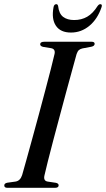

<svg xmlns="http://www.w3.org/2000/svg" viewBox="-20 -900 508 920"><path d="M193 -59.5Q187 -33.5 208 -30L248 -24Q261 -21 261 -12Q261 0 243 0H16Q0.5 0 0.5 -11Q0 -21.5 15 -24.5L54.5 -30Q77 -33.5 86 -61Q93.5 -87 106 -132Q118.5 -177 134 -233.5Q149.5 -290 165.8 -350.2Q182 -410.5 197 -467.2Q212 -524 223.8 -569.8Q235.5 -615.5 241.5 -642Q246 -665 225.5 -669L186 -675.5Q172.5 -679 172.5 -688Q172.5 -700 193.5 -700H418.5Q433.5 -700 433.5 -690Q433.5 -679.5 417.5 -676L375 -668Q364 -665.5 357.8 -659.8Q351.5 -654 347 -641Q339.5 -613.5 326.5 -566.5Q313.5 -519.5 297.8 -461.5Q282 -403.5 265.8 -342.2Q249.5 -281 234.5 -224.8Q219.5 -168.5 208.8 -125Q198 -81.5 193 -59.5ZM335.5 -804Q370.5 -804 397.8 -819.8Q425 -835.5 447.5 -871Q454 -880 460.5 -880Q471.5 -880 466.5 -865.5Q447.5 -809 408.5 -776.5Q369.5 -744 320 -744Q270 -744 248 -776.5Q226 -809 236.5 -865.5Q239 -880 250 -880Q256.5 -880 258.5 -871Q262.5 -834.5 282.5 -819.2Q302.5 -804 335.5 -804Z"/></svg>

Font: Fraunces 72pt
Style: Italic
Weight: 400
Italic angle: -16°
Version: Version 1.000;[b76b70a41]